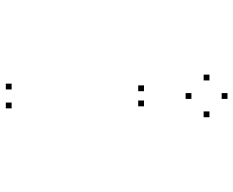

<svg xmlns="http://www.w3.org/2000/svg" viewBox="-91 -689 802 660"><g transform="rotate(-90 310.0 -359.0)"><path d="M352.5 -720V-740H332.5V-720ZM287.5 -720V-740H267.5V-720ZM294.5 -265V-285H274.5V-265ZM346.5 -265V-285H326.5V-265ZM383.5 -40V-60H363.5V-40ZM320 -102V-122H300V-102ZM257 -40V-60H237V-40ZM320 22V2H300V22Z"/></g></svg>

Font: Monaspace Neon Dots Var
Style: Regular
Weight: 400
Designer: Riley Cran and the Lettermatic Team
Version: Version 1.100 (Monaspace Neon Dots)